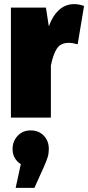

<svg xmlns="http://www.w3.org/2000/svg" viewBox="-20 -571 428 932"><path d="M388 -542 357 -356Q333 -363 314 -363Q274 -363 256 -335Q238 -307 227 -253V0H33V-534H203L217 -443Q235 -494 266.5 -522.5Q298 -551 340 -551Q364 -551 388 -542ZM217 152Q217 173 211.5 191.5Q206 210 193 239L147 341H56L81 226Q41 200 41 152Q41 115 65.5 88.5Q90 62 129 62Q168 62 192.5 87.5Q217 113 217 152Z"/></svg>

Font: Fira Sans Condensed Black
Style: Regular
Weight: 900
Width: 3
Designer: Carrois Corporate & Edenspiekermann AG
Foundry: Carrois Corporate GbR & Edenspiekermann AG
Version: Version 4.203